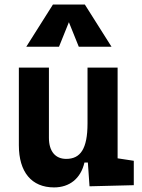

<svg xmlns="http://www.w3.org/2000/svg" viewBox="-20 -815 626 845"><path d="M217.8 9.8C286.1 9.8 335.4 -29.3 351.6 -99.6H366.7L374 4.9L568.8 0V-107.4L497.6 -118.2V-517.6H365.2V-272C365.2 -159.2 333.5 -115.7 271.5 -115.7C223.6 -115.7 195.3 -148.9 195.3 -208.5V-517.6H63V-175.8C63 -57.6 119.1 9.8 217.8 9.8ZM95.7 -609.4H239.7L283.2 -717.3L326.7 -609.4H470.7L353.5 -794.9H212.9Z"/></svg>

Font: CaskaydiaCove Nerd Font
Style: Bold
Weight: 700
Designer: Aaron Bell
Foundry: Saja Typeworks
Version: Version 2111.1;Nerd Fonts 2.3.0